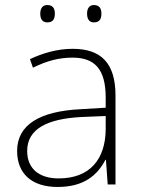

<svg xmlns="http://www.w3.org/2000/svg" viewBox="-20 -733 561 763"><path d="M140 -679C140 -658 148 -644 168 -644C191 -644 198 -658 198 -679C198 -698 191 -713 168 -713C148 -713 140 -698 140 -679ZM326 -679C326 -658 334 -644 353 -644C376 -644 383 -658 383 -679C383 -698 376 -713 353 -713C334 -713 326 -698 326 -679ZM269 -539C208 -539 150 -522 99 -498L111 -464C166 -491 214 -504 268 -504C356 -504 400 -459 400 -345V-305L300 -299C139 -291 48 -238 48 -133C48 -44 105 10 209 10C314 10 367 -37 399 -98H401L408 0H439V-353C439 -482 382 -539 269 -539ZM304 -268 400 -272V-219C399 -101 338 -24 213 -24C134 -24 88 -64 88 -133C88 -221 168 -261 304 -268Z"/></svg>

Font: Noto Sans Meetei Mayek ExtraLight
Style: Regular
Weight: 200
Designer: Monotype Design Team and Neelakash Kshetrimayum
Foundry: Monotype Imaging Inc.
Version: Version 2.002